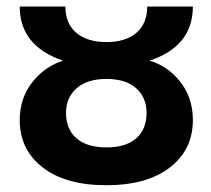

<svg xmlns="http://www.w3.org/2000/svg" viewBox="-20 -543 632 575"><path d="M177.7 -205.1Q177.7 -156.2 209 -128.9Q240.2 -101.6 298.8 -101.6Q357.4 -101.6 388.2 -128.9Q418.9 -156.2 418.9 -205.1Q418.9 -251 387.7 -278.8Q356.4 -306.6 298.8 -306.6Q241.2 -306.6 209.5 -278.8Q177.7 -251 177.7 -205.1ZM39.1 -183.6Q39.1 -252 80.1 -300.8Q116.2 -344.7 168.9 -361.3Q39.1 -405.3 39.1 -523.4H175.8Q175.8 -472.7 208.5 -444.8Q241.2 -417 298.8 -417Q356.4 -417 388.7 -444.8Q420.9 -472.7 420.9 -523.4H557.6Q557.6 -404.3 427.7 -361.3Q481.4 -345.7 517.6 -300.8Q557.6 -252 557.6 -183.6Q557.6 -94.7 488.8 -41.5Q419.9 11.7 298.3 11.7Q176.8 11.7 107.9 -41.5Q39.1 -94.7 39.1 -183.6Z"/></svg>

Font: Nasu
Style: Bold
Weight: 700
Designer: Ryoko NISHIZUKA (kana &amp; ideographs); Paul D. Hunt (Latin, Greek &amp; Cyrillic); Wenlong ZHANG (bopomofo); Sandoll C
Version: Version 2014.1215